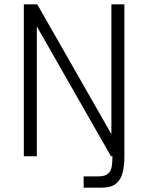

<svg xmlns="http://www.w3.org/2000/svg" viewBox="-20 -720 685 886"><path d="M90 1V-700H152L494 -101V-700H554V1Q554 43 546 76Q538 109 515.5 127.5Q493 146 449 146H366V94H432Q465 94 479 81Q493 68 496 46.5Q499 25 499 1H492L150 -598V1Z"/></svg>

Font: Haskoy Light
Style: Regular
Weight: 300
Designer: Ertekin Erdin
Foundry: Ertekin Erdin
Version: Version 2.000; ttfautohint (v1.8.4.7-5d5b)